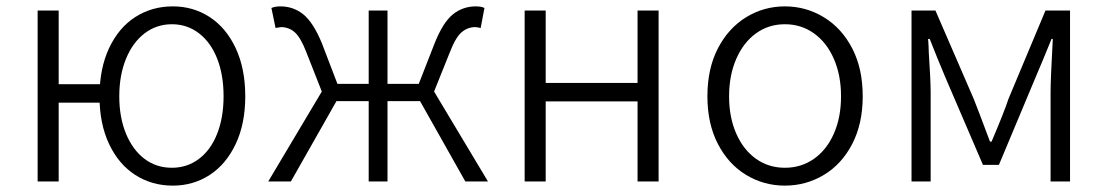

<svg xmlns="http://www.w3.org/2000/svg" viewBox="-20 -569 3472 602"><path d="M164 -536V-305H309V-247H164V0H98V-536ZM292 -267Q292 -354 322 -418Q352 -482 404 -515.5Q456 -549 522 -549Q586 -549 637.5 -515.5Q689 -482 719 -418Q749 -354 749 -267Q749 -181 719 -117.5Q689 -54 637.5 -20.5Q586 13 522 13Q456 13 404 -20.5Q352 -54 322 -117.5Q292 -181 292 -267ZM681 -267Q681 -334 661 -385Q641 -436 604 -464.5Q567 -493 519 -493Q471 -493 433.5 -464.5Q396 -436 375 -384.5Q354 -333 354 -267Q354 -201 375 -150Q396 -99 433 -71Q470 -43 519 -43Q567 -43 604 -71Q641 -99 661 -150Q681 -201 681 -267Z M861 -484Q858 -484 848 -482Q846 -482 844 -481L831 -544Q843 -549 859 -549Q900 -549 931 -524Q962 -499 989 -434L1038 -306H1136V-536H1195V-306H1293L1343 -434Q1369 -499 1400 -524Q1431 -549 1472 -549Q1489 -549 1499 -544L1487 -481Q1485 -482 1483 -482Q1475 -484 1470 -484Q1446 -484 1427 -467.5Q1408 -451 1390 -404L1341 -282L1510 0H1439L1297 -252H1195V0H1136V-252H1035L892 0H821L989 -282L941 -404Q923 -451 904.5 -467.5Q886 -484 861 -484Z M1691 -536V-309H1979V-536H2045V0H1979V-251H1691V0H1625V-536Z M2198 -267Q2198 -354 2231 -417.5Q2264 -481 2319.5 -515Q2375 -549 2441 -549Q2507 -549 2563 -515Q2619 -481 2652 -417.5Q2685 -354 2685 -267Q2685 -181 2652 -117.5Q2619 -54 2563 -20.5Q2507 13 2441 13Q2375 13 2319.5 -20.5Q2264 -54 2231 -117.5Q2198 -181 2198 -267ZM2617 -267Q2617 -333 2594.5 -384.5Q2572 -436 2532 -464.5Q2492 -493 2441 -493Q2390 -493 2350.5 -464.5Q2311 -436 2288.5 -384.5Q2266 -333 2266 -267Q2266 -201 2288.5 -150Q2311 -99 2350.5 -71Q2390 -43 2441 -43Q2492 -43 2532 -71Q2572 -99 2594.5 -150Q2617 -201 2617 -267Z M2913 -536 3033 -259 3052 -210Q3068 -168 3084 -125H3089Q3129 -219 3142 -259L3258 -536H3335V0H3274V-279Q3274 -321 3281 -447H3277Q3264 -414 3250 -381Q3239 -355 3228 -329L3112 -52H3062L2943 -329L2919 -387L2895 -447H2890Q2892 -421 2892 -407Q2898 -317 2898 -279V0H2838V-536Z"/></svg>

Font: 寒蝉端黑体 Light
Style: Regular
Weight: 300
Designer: ChillDuanSans {Warren2060}; 
Source Han Sans {Ryoko NISHIZUKA 西塚涼子 (kana, bopomofo & ideographs); Paul D. Hunt (Latin, G
Foundry: ChillType&Adobe
Version: Version 1.300;Glyphs 3.3 (3306)